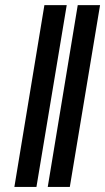

<svg xmlns="http://www.w3.org/2000/svg" viewBox="-20 -736 414 756"><path d="M242.7 -715.8 123.5 0H36.6L154.8 -715.8ZM374 -715.8 254.9 0H168L286.1 -715.8Z"/></svg>

Font: Inter 28pt
Style: Bold Italic
Weight: 700
Italic angle: -9.3988°
Designer: Rasmus Andersson
Foundry: rsms
Version: Version 4.001;git-66647c0bb